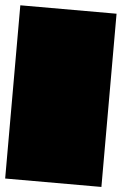

<svg xmlns="http://www.w3.org/2000/svg" viewBox="-52 -758 505 795"><g transform="rotate(5 200.0 -360.0)"><path d="M0 0H400V-720H0ZM0 0Q0 0 0 0Q0 0 0 0Q0 0 0 0Q0 0 0 0Q0 0 0 0Q0 0 0 0H400Q400 0 400 0Q400 0 400 0Q400 0 400 0Q400 0 400 0Q400 0 400 0Q400 0 400 0ZM0 -720Q0 -720 0 -720Q0 -720 0 -720Q0 -720 0 -720Q0 -720 0 -720Q0 -720 0 -720Q0 -720 0 -720H400Q400 -720 400 -720Q400 -720 400 -720Q400 -720 400 -720Q400 -720 400 -720Q400 -720 400 -720Q400 -720 400 -720Z"/></g></svg>

Font: Wavefont
Style: Regular
Weight: 400
Monospace: yes
Version: Version 3.003